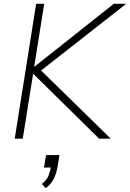

<svg xmlns="http://www.w3.org/2000/svg" viewBox="-20 -725 680 1004"><path d="M57 0 169 -705H211L159 -377H161L575 -705H640L178 -343V-373L559 0H498L155 -338H153L99 0ZM219 259 199 237Q226 214 234 193Q242 172 247 144L260 151H210L221 86H291L281 147Q275 183 260.5 211Q246 239 219 259Z"/></svg>

Font: Mulish ExtraLight
Style: Italic
Weight: 200
Italic angle: -9°
Designer: Vernon Adams
Foundry: Vernon Adams
Version: Version 3.603